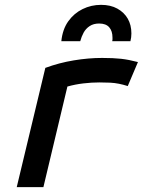

<svg xmlns="http://www.w3.org/2000/svg" viewBox="-20 -772 600 792"><path d="M49 0 167 -492Q224 -513 284.5 -523Q345 -533 401 -533Q448 -533 479.5 -529.5Q511 -526 549 -516L507 -417Q488 -423 470.5 -426.5Q453 -430 434 -431Q415 -432 390 -432Q358 -432 324 -428Q290 -424 258 -415L159 0ZM233 -602Q238 -651 261.5 -684Q285 -717 320.5 -734.5Q356 -752 397 -752Q436 -752 464 -736.5Q492 -721 507 -695Q522 -669 522 -634Q522 -626 521 -618Q520 -610 518 -602H443Q444 -605 444 -609Q444 -613 444 -617Q444 -644 430.5 -659.5Q417 -675 389 -675Q366 -675 350 -664.5Q334 -654 325 -637.5Q316 -621 311 -602Z"/></svg>

Font: Ubuntu Sans Mono Medium
Style: Italic
Weight: 500
Italic angle: -13.5°
Monospace: yes
Designer: Dalton Maag Ltd
Foundry: Dalton Maag Ltd
Version: Version 1.006